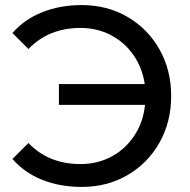

<svg xmlns="http://www.w3.org/2000/svg" viewBox="-20 -728 747 756"><path d="M654 -350Q654 -248 608 -166.5Q562 -85 482 -38.5Q402 8 302 8Q216 8 146 -20Q76 -48 29 -102L92 -165Q171 -82 297 -82Q364 -82 419 -111.5Q474 -141 509 -194Q544 -247 551 -315H212V-397H550Q540 -462 505 -512Q470 -562 416 -590Q362 -618 297 -618Q172 -618 92 -535L29 -598Q76 -652 146.5 -680Q217 -708 302 -708Q402 -708 482 -661.5Q562 -615 608 -533.5Q654 -452 654 -350Z"/></svg>

Font: CMG Sans Medium
Style: Regular
Weight: 500
Designer: Julieta Ulanovsky
Foundry: Julieta Ulanovsky
Version: Version 7.200